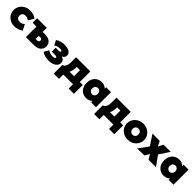

<svg xmlns="http://www.w3.org/2000/svg" viewBox="587 -2539 4690 4690"><g transform="rotate(45 2932.5 -194.0)"><path d="M314.5 15Q231.5 15 165.8 -21Q100 -57 61.8 -119.2Q23.5 -181.5 23.5 -260Q23.5 -318.5 46 -368.5Q68.5 -418.5 109 -456Q149.5 -493.5 203.5 -514.2Q257.5 -535 320.5 -535Q383 -535 437 -517.5Q491 -500 533.5 -466L448.5 -319Q423 -343 394.2 -354Q365.5 -365 334.5 -365Q298.5 -365 273 -352.8Q247.5 -340.5 234 -317Q220.5 -293.5 220.5 -260Q220.5 -210.5 251 -182.8Q281.5 -155 335.5 -155Q370 -155 401.2 -168Q432.5 -181 461.5 -208L537.5 -57Q492.5 -23.5 432.8 -4.2Q373 15 314.5 15Z M704 0V-520H904V-136H954Q982 -136 998.5 -150.8Q1015 -165.5 1015 -190Q1015 -214 1000.5 -229.5Q986 -245 962 -245H886V-379H979Q1091 -379 1155 -332.2Q1219 -285.5 1219 -190Q1219 -131 1189.8 -88.5Q1160.5 -46 1106.8 -23Q1053 0 979 0ZM571 -364V-520H904L704 -364Z M1501.5 15Q1457 15 1413.8 8Q1370.5 1 1332.2 -14.5Q1294 -30 1264.5 -55L1337.5 -177Q1364.5 -151.5 1405.8 -138.8Q1447 -126 1492.5 -126Q1534 -126 1555.8 -135.8Q1577.5 -145.5 1577.5 -167Q1577.5 -186 1558 -191.5Q1538.5 -197 1496.5 -197H1401.5V-331H1490.5Q1530.5 -331 1545.5 -338.2Q1560.5 -345.5 1560.5 -361Q1560.5 -372 1551.2 -378.8Q1542 -385.5 1524.5 -388.8Q1507 -392 1482.5 -392Q1441.5 -392 1403.8 -379.8Q1366 -367.5 1339.5 -342L1274.5 -469Q1323.5 -506 1384 -522Q1444.5 -538 1501.5 -538Q1576.5 -538 1628.8 -520.8Q1681 -503.5 1708.2 -470.8Q1735.5 -438 1735.5 -392Q1735.5 -359 1715.5 -329.2Q1695.5 -299.5 1656.5 -288Q1707 -272.5 1732.8 -242.2Q1758.5 -212 1758.5 -163Q1758.5 -111 1728 -70.8Q1697.5 -30.5 1640 -7.8Q1582.5 15 1501.5 15Z M2210 0V-364H2099V-349Q2099 -296.5 2087.5 -242.5Q2076 -188.5 2048 -140.5Q2020 -92.5 1971.5 -58Q1923 -23.5 1849 -10L1815 -151Q1858 -159.5 1880.5 -192Q1903 -224.5 1911 -267.2Q1919 -310 1919 -349V-520H2410V0ZM1815 150V-151L1912 -145L1944 -156H2513V150H2331V0H1997V150Z M2794 15Q2722.5 15 2665.5 -18.2Q2608.5 -51.5 2575.2 -113.2Q2542 -175 2542 -260Q2542 -324 2561 -374.8Q2580 -425.5 2614.2 -461.2Q2648.5 -497 2694.5 -516Q2740.5 -535 2794 -535Q2863 -535 2913.8 -504.2Q2964.5 -473.5 2983 -421L2956 -378V-520H3125V0H2956V-142L2983 -99Q2964.5 -46.5 2913.8 -15.8Q2863 15 2794 15ZM2831 -155Q2857.5 -155 2879.2 -167.8Q2901 -180.5 2914 -204Q2927 -227.5 2927 -260Q2927 -292.5 2914 -316Q2901 -339.5 2879.2 -352.2Q2857.5 -365 2831 -365Q2804.5 -365 2782.8 -352.2Q2761 -339.5 2748 -316Q2735 -292.5 2735 -260Q2735 -227.5 2748 -204Q2761 -180.5 2782.8 -167.8Q2804.5 -155 2831 -155Z M3605.5 0V-364H3494.5V-349Q3494.5 -296.5 3483 -242.5Q3471.5 -188.5 3443.5 -140.5Q3415.5 -92.5 3367 -58Q3318.5 -23.5 3244.5 -10L3210.5 -151Q3253.5 -159.5 3276 -192Q3298.5 -224.5 3306.5 -267.2Q3314.5 -310 3314.5 -349V-520H3805.5V0ZM3210.5 150V-151L3307.5 -145L3339.5 -156H3908.5V150H3726.5V0H3392.5V150Z M4231.5 15Q4144.5 15 4078.2 -22.5Q4012 -60 3974.8 -122.5Q3937.5 -185 3937.5 -260Q3937.5 -314 3958.8 -363.5Q3980 -413 4019.2 -451.5Q4058.5 -490 4112.5 -512.5Q4166.5 -535 4231.5 -535Q4318.5 -535 4384.8 -497.5Q4451 -460 4488.2 -397.5Q4525.5 -335 4525.5 -260Q4525.5 -206 4504.2 -156.5Q4483 -107 4443.8 -68.5Q4404.5 -30 4350.8 -7.5Q4297 15 4231.5 15ZM4231.5 -155Q4259.5 -155 4282.2 -167.8Q4305 -180.5 4318.2 -204Q4331.5 -227.5 4331.5 -260Q4331.5 -292.5 4318.5 -316Q4305.5 -339.5 4282.8 -352.2Q4260 -365 4231.5 -365Q4203 -365 4180.2 -352.2Q4157.5 -339.5 4144.5 -316Q4131.5 -292.5 4131.5 -260Q4131.5 -227.5 4144.8 -204Q4158 -180.5 4180.8 -167.8Q4203.5 -155 4231.5 -155Z M4547.5 2 4733.5 -253 4556.5 -520H4808.5L4874.5 -388L4938.5 -520H5186.5L5013.5 -256L5197.5 0H4941.5L4867.5 -124L4793.5 -2Z M5471.5 15Q5400 15 5343 -18.2Q5286 -51.5 5252.8 -113.2Q5219.5 -175 5219.5 -260Q5219.5 -324 5238.5 -374.8Q5257.5 -425.5 5291.8 -461.2Q5326 -497 5372 -516Q5418 -535 5471.5 -535Q5540.5 -535 5591.2 -504.2Q5642 -473.5 5660.5 -421L5633.5 -378V-520H5802.5V0H5633.5V-142L5660.5 -99Q5642 -46.5 5591.2 -15.8Q5540.5 15 5471.5 15ZM5508.5 -155Q5535 -155 5556.8 -167.8Q5578.5 -180.5 5591.5 -204Q5604.5 -227.5 5604.5 -260Q5604.5 -292.5 5591.5 -316Q5578.5 -339.5 5556.8 -352.2Q5535 -365 5508.5 -365Q5482 -365 5460.2 -352.2Q5438.5 -339.5 5425.5 -316Q5412.5 -292.5 5412.5 -260Q5412.5 -227.5 5425.5 -204Q5438.5 -180.5 5460.2 -167.8Q5482 -155 5508.5 -155Z"/></g></svg>

Font: Geologica Cursive Black
Style: Regular
Weight: 900
Designer: Sindre Bremnes, Frode Helland
Foundry: Monokrom Skriftforlag AS
Version: Version 1.010;gftools[0.9.28]